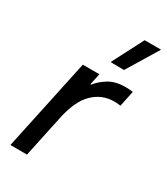

<svg xmlns="http://www.w3.org/2000/svg" viewBox="-195 -876 835 962"><g transform="rotate(30 222.0 -395.5)"><path d="M334 -610 256 -611 349 -791H444ZM29 0 142 -530H238L224 -464H228Q251 -494 289 -517Q327 -540 384 -540Q401 -540 414 -538.5Q427 -537 427 -537L408 -446Q408 -446 397 -447.5Q386 -449 371 -449Q301 -449 250 -399.5Q199 -350 176 -240L125 0Z"/></g></svg>

Font: Be Vietnam Pro
Style: Italic
Weight: 400
Italic angle: -12°
Designer: Lam Bao, Tony Le, Vietanh Nguyen
Foundry: Yellow Type Foundry
Version: Version 1.002; ttfautohint (v1.8.3)